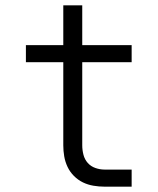

<svg xmlns="http://www.w3.org/2000/svg" viewBox="-20 -699 590 719"><path d="M473 0H371Q351 0 330 -3.5Q309 -7 290.5 -16Q272 -25 257 -40Q242 -55 233 -74Q224 -93 220.5 -113.5Q217 -134 217 -155V-466H77V-530H217V-679H288V-530H473V-466H288V-155Q288 -137 292.5 -119.5Q297 -102 308.5 -89Q320 -76 337 -70Q354 -64 371 -64H473Z"/></svg>

Font: Lode
Style: Regular
Weight: 400
Monospace: yes
Designer: Belleve Invis
Foundry: Belleve Invis
Version: Version 29.2.0; ttfautohint (v1.8.3)